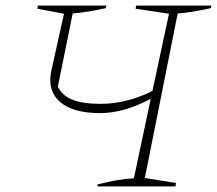

<svg xmlns="http://www.w3.org/2000/svg" viewBox="-20 -664 773 684"><path d="M327 0 328 -7Q400 -26 457 -29L517 -312Q421 -261 337 -261Q241 -261 195 -300Q149 -339 162 -408L208 -615L113 -633L115 -644H359L357 -635Q296 -621 239 -616L186 -355Q202 -323 238.5 -308.5Q275 -294 339 -294Q431 -294 523 -340L582 -615L463 -633L465 -644H733L731 -635Q666 -620 613 -616L496 -30L607 -12L605 0Z"/></svg>

Font: Piazzolla Thin
Style: Italic
Weight: 100
Italic angle: -11.3°
Designer: Juan Pablo del Peral
Foundry: Huerta Tipografica
Version: Version 1.330